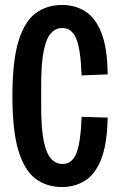

<svg xmlns="http://www.w3.org/2000/svg" viewBox="-20 -742 480 774"><path d="M230 12Q169 12 124 -21Q79 -54 54.5 -134Q30 -214 30 -355Q30 -496 54.5 -576Q79 -656 124 -689Q169 -722 230 -722Q283 -722 324 -696Q365 -670 389 -609Q413 -548 414 -442L309 -438Q305 -545 287 -587Q269 -629 231 -629Q205 -629 186 -609Q167 -589 156.5 -538.5Q146 -488 146 -398V-312Q146 -223 156.5 -172.5Q167 -122 186.5 -101.5Q206 -81 232 -81Q270 -81 287.5 -123Q305 -165 309 -271L414 -268Q412 -160 387.5 -99Q363 -38 322 -13Q281 12 230 12Z"/></svg>

Font: Special Gothic Condensed One
Style: Regular
Weight: 400
Designer: Alistair McCready
Foundry: Monolith
Version: Version 1.010; ttfautohint (v1.8.4.7-5d5b)